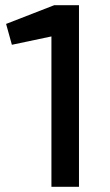

<svg xmlns="http://www.w3.org/2000/svg" viewBox="-20 -720 423 740"><path d="M178.2 0V-579.6L25.8 -547.4L3.5 -627.8L189.1 -700H284.4V0Z"/></svg>

Font: REM Medium
Style: Regular
Weight: 500
Designer: Octavio Pardo
Foundry: Ashler Design
Version: Version 1.005;gftools[0.9.28]